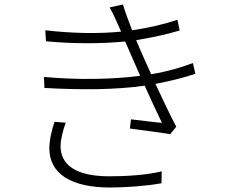

<svg xmlns="http://www.w3.org/2000/svg" viewBox="-20 -803 1040 856"><path d="M223 -260C212 -226 200 -182 200 -142C200 -27 299 33 471 33C541 33 635 26 700 14L701 -39C630 -22 540 -17 468 -17C319 -17 250 -67 250 -152C250 -179 261 -224 273 -256ZM840 -522C795 -505 732 -485 654 -472C632 -520 614 -561 604 -584L587 -624C656 -635 728 -651 781 -667L771 -715C713 -695 639 -678 569 -668C554 -707 539 -747 528 -783L469 -770C479 -752 487 -737 499 -709C505 -695 512 -679 520 -662C420 -652 303 -654 182 -668L185 -619C310 -607 436 -608 538 -618C545 -602 552 -586 559 -570C570 -544 587 -506 605 -465C482 -449 329 -446 176 -460L178 -411C333 -402 493 -402 625 -421C653 -359 682 -296 702 -255C669 -259 617 -264 564 -271L559 -230C621 -222 693 -212 739 -205L766 -238C739 -288 705 -361 673 -429C747 -443 806 -459 851 -474Z"/></svg>

Font: Genne Gothic Light
Style: Regular
Weight: 300
Designer: Ryoko NISHIZUKA (kana & ideographs); Paul D. Hunt (Latin, Greek & Cyrillic); Wenlong ZHANG (bopomofo); Sandoll Communica
Foundry: Adobe Systems Incorporated
Version: Version 1.004;PS 1.004;hotconv 16.6.51;makeotf.lib2.5.65220